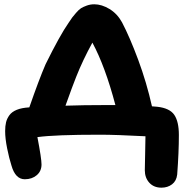

<svg xmlns="http://www.w3.org/2000/svg" viewBox="-20 -743 855 892"><path d="M730 128.9Q694.8 128.9 673.8 106Q652.8 83 652.8 47.9Q652.8 29.3 654.3 -28.3Q655.8 -85.9 655.8 -109.9Q518.1 -117.2 443.8 -117.2Q235.4 -117.2 153.8 -106Q172.9 -6.3 172.9 21Q172.9 52.2 150.6 71Q128.4 89.8 95.2 89.8Q51.3 89.8 33.2 25.9Q22.5 -7.3 13.2 -53.5Q3.9 -99.6 3.9 -133.8Q3.9 -157.7 8.1 -174.8Q12.2 -191.9 23.7 -207.8Q35.2 -223.6 58.1 -232.9Q81.1 -242.2 115.2 -244.1H116.2Q161.1 -373.5 191.9 -444.8Q258.8 -580.1 298.8 -637.2Q311.5 -656.2 315.4 -661.6Q319.3 -667 333 -682.9Q346.7 -698.7 356.4 -704.8Q366.2 -710.9 382.8 -717Q399.4 -723.1 418 -723.1Q452.6 -723.1 488.8 -701.2Q524.9 -679.2 546.9 -639.2Q583 -570.3 622.1 -465.1Q661.1 -359.9 686 -249Q703.6 -247.1 710 -247.1Q768.6 -240.7 789.8 -209.2Q811 -177.7 811 -116.2Q811 -35.6 803.2 67.9Q799.8 97.7 779.3 113.3Q758.8 128.9 730 128.9ZM334 -386.2Q318.8 -348.6 284.2 -252Q365.2 -254.9 475.1 -254.9H516.1Q468.3 -435.5 409.2 -544.9Q364.3 -462.9 334 -386.2Z"/></svg>

Font: Shantell Sans Irregular Bouncy
Style: Bold
Weight: 700
Designer: Stephen Nixon, Anya Danilova, Shantell Martin
Foundry: Arrow Type
Version: Version 1.006;[9816181b4]